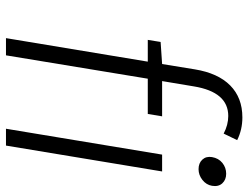

<svg xmlns="http://www.w3.org/2000/svg" viewBox="-112 -700 812 627"><g transform="rotate(90 293.5 -386.0)"><path d="M109.7 -463.1 116.5 -505 188.6 -509.9 206 -616.8Q218.4 -692.5 258.5 -732.2Q298.7 -772 362.9 -772Q403.1 -772 437.1 -755L415.8 -710.9Q387.1 -725.9 358.3 -725.9Q280.2 -725.9 261.7 -614L244.3 -509.9H359.4L351.6 -463.1H236.5L160.2 0H104L180.8 -463.1ZM454.9 0H399.9L484.4 -509.9H539.4ZM532 -628.9Q512.1 -628.9 500.7 -641.3Q489.3 -653.8 492.5 -672.9Q496.1 -694.2 511.5 -706.7Q527 -719.1 546.9 -719.1Q566.4 -719.1 578.1 -706.5Q589.8 -693.9 586.3 -672.9Q583.1 -654.1 567.1 -641.5Q551.1 -628.9 532 -628.9Z"/></g></svg>

Font: Karasuma Gothic
Style: Light Italic
Weight: 300
Italic angle: 9.39998°
Designer: Rasmus Andersson / Ryoko Nishizuka
Foundry: rsms
Version: Version 1.00